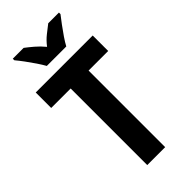

<svg xmlns="http://www.w3.org/2000/svg" viewBox="-289 -993 1053 1053"><g transform="rotate(-45 237.5 -467.0)"><path d="M307 0H168V-594H17V-714H459V-594H307ZM163 -774Q152 -794 133.5 -821.5Q115 -849 95 -876Q75 -903 59 -922V-934H143Q163 -919 189 -897Q215 -875 238 -847Q260 -876 286 -896.5Q312 -917 334 -934H417V-922Q402 -903 382 -876Q362 -849 343.5 -822Q325 -795 314 -774Z"/></g></svg>

Font: Noto Sans Malayalam Condensed
Style: Bold
Weight: 700
Width: 3
Designer: Jelle Bosma - Monotype Design Team
Foundry: Monotype Imaging Inc.
Version: Version 2.104; ttfautohint (v1.8.4.7-5d5b)